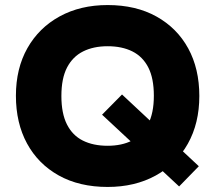

<svg xmlns="http://www.w3.org/2000/svg" viewBox="-20 -730 852 760"><path d="M689 8 384 -276 463 -356 767 -72ZM406 10Q294 10 212.5 -35.5Q131 -81 87 -162Q43 -243 43 -351Q43 -459 88.5 -539.5Q134 -620 216 -665Q298 -710 406 -710Q518 -710 599.5 -664.5Q681 -619 725 -538.5Q769 -458 769 -350Q769 -242 723.5 -161Q678 -80 596 -35Q514 10 406 10ZM406 -153Q462 -153 502.5 -173.5Q543 -194 566 -238Q589 -282 589 -351Q589 -420 567 -463Q545 -506 504 -526.5Q463 -547 406 -547Q350 -547 309 -526.5Q268 -506 245.5 -463Q223 -420 223 -350Q223 -281 245 -237.5Q267 -194 308 -173.5Q349 -153 406 -153Z"/></svg>

Font: REM
Style: Bold
Weight: 700
Designer: Octavio Pardo
Foundry: Ashler Design
Version: Version 1.005;gftools[0.9.28]